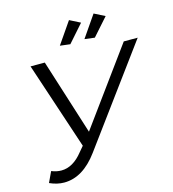

<svg xmlns="http://www.w3.org/2000/svg" viewBox="-130 -1012 1021 1132"><g transform="rotate(-15 380.0 -446.0)"><path d="M33.5 -7.5 64 -72.5Q95 -60 124 -60Q195.5 -60 255.5 -136L283 -168.5L106.5 -700H193.5L339.5 -239L675.5 -700H760.5L328.5 -112.5Q236.5 13 122 13Q78.5 13 33.5 -7.5ZM305 -773 396 -905 461 -872 367 -765.5ZM455 -773 546 -905 611 -872 516.5 -765.5Z"/></g></svg>

Font: Argentum Sans Light
Style: Italic
Weight: 300
Italic angle: -11.3°
Designer: Julieta Ulanovsky (font), Owen Earl (portions from Jones font), Cristiano Sobral (main changes and remaster)
Foundry: Julieta Ulanovsky (font), Owen Earl (portions from Jones font), Cristiano Sobral (main changes and remaster)
Version: Version 3.127